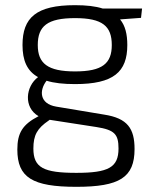

<svg xmlns="http://www.w3.org/2000/svg" viewBox="-20 -517 593 742"><path d="M525 -448 529 -484H377C349 -493 314 -497 270 -497C120 -497 67 -449 67 -343C67 -284 84 -243 127 -219C79 -183 70 -102 129 -68C67 -36 47 -3 47 61C47 169 105 205 275 205C442 205 500 169 500 59C500 -20 473 -60 383 -74L197 -105C132 -116 131 -168 160 -205C189 -196 225 -192 270 -192C419 -192 472 -239 472 -343C472 -385 464 -418 444 -442ZM270 -241C164 -241 126 -272 126 -343C126 -416 163 -447 270 -447C376 -447 412 -416 412 -343C412 -272 376 -241 270 -241ZM172 -54 353 -26C423 -15 438 2 438 57C438 130 399 151 275 151C148 151 109 131 109 57C109 5 124 -21 168 -51Z"/></svg>

Font: SnT
Style: Regular
Weight: 300
Designer: Natanael Gama
Version: Version 1.001;PS 001.001;hotconv 1.0.70;makeotf.lib2.5.58329